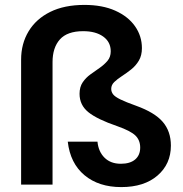

<svg xmlns="http://www.w3.org/2000/svg" viewBox="-20 -752 747 782"><path d="M474 10Q382 10 324 -38.5Q266 -87 256 -175H377Q381 -134 406 -109.5Q431 -85 472 -85Q510 -85 530.5 -102.5Q551 -120 551 -151Q551 -181 531.5 -200Q512 -219 458 -238Q376 -266 340 -295Q304 -324 304 -370Q304 -398 317 -417Q330 -436 349 -449.5Q368 -463 386.5 -476Q405 -489 418 -504.5Q431 -520 431 -543Q431 -581 400.5 -603Q370 -625 319 -625Q254 -625 224 -591.5Q194 -558 194 -499V0H66V-509Q66 -574 96.5 -624.5Q127 -675 184.5 -703.5Q242 -732 324 -732Q397 -732 449.5 -708.5Q502 -685 530 -645Q558 -605 558 -556Q558 -526 545.5 -505Q533 -484 514 -469Q495 -454 476.5 -442Q458 -430 445.5 -418Q433 -406 433 -390Q433 -378 440.5 -368Q448 -358 470.5 -347Q493 -336 535 -321Q610 -294 643 -255.5Q676 -217 676 -159Q676 -84 621.5 -37Q567 10 474 10Z"/></svg>

Font: DeepMind Sans
Style: Bold
Weight: 700
Designer: Jonny Pinhorn / Modifications: Colophon Foundry
Foundry: Colophon Foundry
Version: Version 1.002; ttfautohint (v1.8.2)